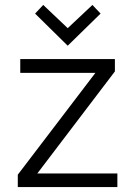

<svg xmlns="http://www.w3.org/2000/svg" viewBox="-20 -757 548 777"><path d="M52 0V-50L366 -462H62V-518H445V-468L131 -55H455V0ZM122 -702 155 -737 254 -643 354 -737 387 -702 254 -572Z"/></svg>

Font: Oxanium ExtraLight Light
Style: Regular
Weight: 300
Version: Version 2.000